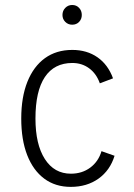

<svg xmlns="http://www.w3.org/2000/svg" viewBox="-20 -718 522 750"><path d="M256.5 12Q196 12 152.8 -20.2Q109.5 -52.5 86.2 -112.2Q63 -172 63 -255Q63 -338.5 87 -398.5Q111 -458.5 155.5 -490.8Q200 -523 262.5 -523Q319.5 -523 360.8 -494.2Q402 -465.5 421.5 -412L370 -392.5Q356.5 -430.5 328.2 -451.2Q300 -472 262.5 -472Q192 -472 155.2 -417Q118.5 -362 118.5 -255Q118.5 -154 155.2 -96.8Q192 -39.5 257 -39.5Q300.5 -39.5 332.5 -63.2Q364.5 -87 376.5 -127.5L427.5 -109.5Q410 -52.5 364.8 -20.2Q319.5 12 256.5 12ZM262 -621.5Q246 -621.5 235 -632.5Q224 -643.5 224 -659.5Q224 -676 235 -687.2Q246 -698.5 262 -698.5Q278.5 -698.5 289 -687.2Q299.5 -676 299.5 -659.5Q299.5 -643.5 289 -632.5Q278.5 -621.5 262 -621.5Z"/></svg>

Font: Overpass ExtraLight
Style: Regular
Weight: 250
Designer: Delve Withrington, Dave Bailey, Thomas Jockin
Foundry: Delve Fonts LLC
Version: Version 4.000